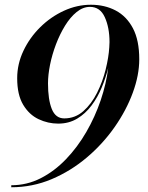

<svg xmlns="http://www.w3.org/2000/svg" viewBox="-20 -780 624 810"><path d="M52.5 -450Q52.5 -510 78.8 -565.5Q105 -621 149.5 -665Q194 -709 249.5 -734.5Q305 -760 363.5 -760Q421.5 -760 467.8 -735.8Q514 -711.5 540.8 -660.8Q567.5 -610 567.5 -530Q567.5 -463 540.2 -388.8Q513 -314.5 463.5 -243.8Q414 -173 346.5 -115.8Q279 -58.5 198 -24.2Q117 10 27.5 10V1.5Q93.5 1.5 151.5 -28Q209.5 -57.5 258.2 -108.2Q307 -159 344 -223Q381 -287 404.8 -357Q428.5 -427 436.5 -494Q426.5 -452.5 409.2 -411Q392 -369.5 366.2 -335Q340.5 -300.5 305.5 -279.5Q270.5 -258.5 225.5 -258.5Q182.5 -258.5 142.8 -277.2Q103 -296 77.8 -338Q52.5 -380 52.5 -450ZM182.5 -428.5Q182.5 -360 198.5 -320.2Q214.5 -280.5 251 -280.5Q297 -280.5 331.5 -311Q366 -341.5 389.5 -388.5Q413 -435.5 425.8 -487Q438.5 -538.5 441 -580.5L442 -602.5Q442 -663.5 422.2 -707.2Q402.5 -751 359.5 -751Q330 -751 303.2 -729.2Q276.5 -707.5 254.5 -671.8Q232.5 -636 216.2 -593.2Q200 -550.5 191.2 -507.2Q182.5 -464 182.5 -428.5Z"/></svg>

Font: Bodoni* 24pt Medium
Style: Italic
Weight: 500
Italic angle: -13°
Version: Version 2.3